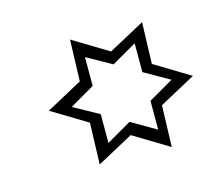

<svg xmlns="http://www.w3.org/2000/svg" viewBox="-55 -740 476 415"><g transform="rotate(-15 183.5 -532.5)"><path d="M264.6 -435.5V-500L320.3 -532.2L263.7 -564.5V-628.9L208 -596.7L152.3 -627.9V-563.5L96.7 -531.2L153.3 -500V-435.5L209 -467.8ZM283.2 -391.6 204.1 -439.5 123 -395.5 126 -488.3 46.9 -536.1 127.9 -580.1 130.9 -672.9 210 -625 291 -668.9 288.1 -576.2 367.2 -528.3 286.1 -484.4Z"/></g></svg>

Font: Urdu Khush Khati
Style: Regular
Weight: 400
Version: Version 001.500